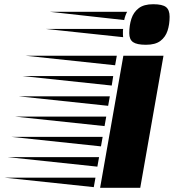

<svg xmlns="http://www.w3.org/2000/svg" viewBox="-270 -889 823 909"><path d="M204 0 314 -625H504L394 0ZM275 -580 -148 -625H283ZM259 -484 -165 -529H266ZM242 -388 -182 -433H250ZM225 -292 -199 -337H233ZM208 -196 -216 -241H216ZM191 -100 -233 -145H199ZM174 -3 -250 -48H182ZM342 -732Q342 -769 352 -800Q362 -831 386.5 -850Q411 -869 455 -869Q499 -869 516 -855.5Q533 -842 533 -810Q533 -773 523 -743Q513 -713 489 -695Q465 -677 421 -677Q378 -677 360 -689.5Q342 -702 342 -732ZM318 -794 -33 -833H332Q329 -829 324.5 -817Q320 -805 318 -794ZM313 -713 -53 -752H313Q312 -748 312 -744Q312 -740 312 -736Q312 -730 312 -724.5Q312 -719 313 -713Z"/></svg>

Font: Faster One
Style: Regular
Weight: 400
Designer: Eduardo Rodriguez Tunni
Foundry: Eduardo Rodriguez Tunni
Version: Version 1.003; ttfautohint (v1.8.4.7-5d5b);gftools[0.9.23]